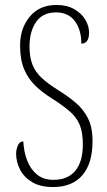

<svg xmlns="http://www.w3.org/2000/svg" viewBox="-20 -744 433 774"><path d="M194 10Q142 10 109 -10Q76 -30 60.5 -61Q45 -92 45 -124Q45 -141 52 -157.5Q59 -174 74 -174Q76 -132 89.5 -97Q103 -62 129 -40.5Q155 -19 196 -19Q253 -19 283.5 -55.5Q314 -92 314 -162Q314 -211 301 -241.5Q288 -272 260 -296Q232 -320 188 -348Q151 -371 122.5 -398.5Q94 -426 77.5 -464.5Q61 -503 61 -561Q61 -630 100 -677Q139 -724 208 -724Q250 -724 279.5 -707Q309 -690 324 -664.5Q339 -639 339 -613Q339 -589 330.5 -578.5Q322 -568 308 -568Q308 -623 282 -658.5Q256 -694 206 -694Q152 -694 125.5 -655.5Q99 -617 99 -557Q99 -513 111 -483Q123 -453 148.5 -429.5Q174 -406 214 -381Q253 -357 284.5 -330.5Q316 -304 334.5 -267.5Q353 -231 353 -175Q353 -85 312 -37.5Q271 10 194 10Z"/></svg>

Font: Noto Serif Tamil ExtraCondensed ExtraLight
Style: Italic
Weight: 200
Width: 2
Italic angle: -12°
Designer: Indian Type Foundry, Tom Grace, and the Monotype Design Team
Foundry: Monotype Imaging Inc.
Version: Version 2.003; ttfautohint (v1.8.4.7-5d5b)